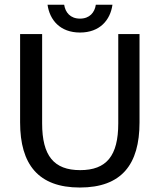

<svg xmlns="http://www.w3.org/2000/svg" viewBox="-20 -797 690 828"><path d="M325 -656.7C410.8 -656.7 455.8 -710.8 465 -776.7H393.3C388.3 -743.3 366.7 -716.7 325 -716.7C283.3 -716.7 261.7 -743.3 256.7 -776.7H185C194.2 -710.8 239.2 -656.7 325 -656.7ZM324.2 11.7C504.2 11.7 581.7 -87.5 581.7 -269.2V-650H490V-265C490 -125 439.2 -63.3 325.8 -63.3C212.5 -63.3 161.7 -125 161.7 -265V-650H66.7V-269.2C66.7 -87.5 145.8 11.7 324.2 11.7Z"/></svg>

Font: Familjen Grotesk
Style: Regular
Weight: 400
Designer: Anders Wikstroem, Jonas Baeckman, Matilda Gysing, Kristian Moeller
Foundry: Familjen STHLM AB
Version: Version 2.000